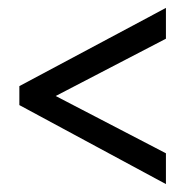

<svg xmlns="http://www.w3.org/2000/svg" viewBox="-20 -598 470 486"><path d="M400 -132 29 -332V-380L400 -578V-500L121 -355L400 -210Z"/></svg>

Font: Noto Sans Thai ExtCond
Style: Regular
Weight: 400
Width: 2
Designer: Monotype Design Team
Foundry: Monotype Imaging Inc.
Version: Version 2.002; ttfautohint (v1.8.4.7-5d5b)